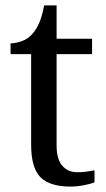

<svg xmlns="http://www.w3.org/2000/svg" viewBox="-20 -679 392 709"><path d="M240 10Q164 10 129.5 -24.5Q95 -59 95 -145V-479H19V-519Q37 -519 59 -526.5Q81 -534 97 -551Q114 -569 125 -595Q136 -621 143 -659H189V-536H320V-479H189V-142Q189 -91 210 -67Q231 -43 265 -43Q283 -43 298 -45Q313 -47 329 -50V-6Q316 0 290 5Q264 10 240 10Z"/></svg>

Font: Noto Serif Malayalam
Style: Regular
Weight: 400
Designer: Indian type Foundry, Jelle Bosma, Monotype Design Team
Foundry: Monotype Imaging Inc.
Version: Version 2.103